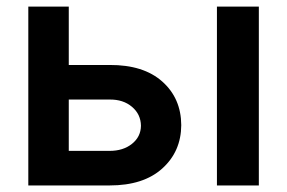

<svg xmlns="http://www.w3.org/2000/svg" viewBox="-20 -566 876 586"><path d="M189.9 -367.7H314.5Q418 -368.2 475.3 -317.1Q532.7 -266.1 533.2 -184.1Q532.7 -103.5 475.3 -51.8Q418 0 314.5 0H66.4V-545.9H189.9ZM189.9 -262.2V-105.5H314.5Q356 -105.5 382.8 -127Q409.7 -148.4 410.2 -182.1Q409.7 -217.3 382.8 -240Q356 -262.7 314.5 -262.2ZM642.1 0V-545.9H770V0Z"/></svg>

Font: Inter Semi Bold
Style: Regular
Weight: 600
Designer: Rasmus Andersson
Foundry: rsms
Version: Version 4.000;git-e0f93cc